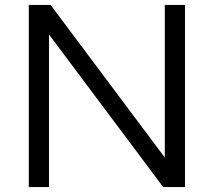

<svg xmlns="http://www.w3.org/2000/svg" viewBox="-20 -760 868 780"><path d="M97 0V-740H185.5L649.5 -120V-740H731.5V0H643L179 -620V0Z"/></svg>

Font: Encode Sans Expanded Expanded
Style: Regular
Weight: 400
Width: 7
Designer: Multiple Designers
Foundry: Impallari Type
Version: Version 3.000; ttfautohint (v1.8.3) -l 8 -r 50 -G 200 -x 14 